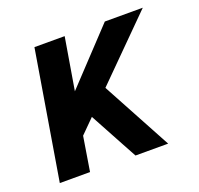

<svg xmlns="http://www.w3.org/2000/svg" viewBox="-99 -638 774 746"><g transform="rotate(-20 288.0 -265.0)"><path d="M27 0H152L175 -142L232 -199L310 -55L340 0H475L320 -287L563 -530H406L204 -315L240 -530H115Z"/></g></svg>

Font: Iosevka Sparkle
Style: Bold Italic
Weight: 700
Italic angle: -9°
Designer: Belleve Invis
Foundry: Belleve Invis
Version: Version 4.5.0; ttfautohint (v1.8.3)